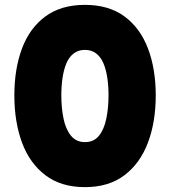

<svg xmlns="http://www.w3.org/2000/svg" viewBox="-20 -762 697 789"><path d="M329 7Q231 7 166.5 -42Q102 -91 70.5 -176Q39 -261 39 -370Q39 -479 70.5 -563Q102 -647 166.5 -694.5Q231 -742 329 -742Q427 -742 491.5 -694.5Q556 -647 588 -563Q620 -479 620 -370Q620 -261 588 -176Q556 -91 491.5 -42Q427 7 329 7ZM329 -178Q366 -178 387 -204.5Q408 -231 417 -275Q426 -319 426 -370Q426 -408 421 -442Q416 -476 405 -502Q394 -528 375 -542.5Q356 -557 329 -557Q302 -557 283 -542.5Q264 -528 253 -502Q242 -476 237 -442Q232 -408 232 -370Q232 -319 241 -275Q250 -231 271.5 -204.5Q293 -178 329 -178Z"/></svg>

Font: Parkinsans Light ExtraBold
Style: Regular
Weight: 800
Version: Version 1.000